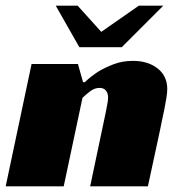

<svg xmlns="http://www.w3.org/2000/svg" viewBox="-30 -655 636 675"><path d="M268 -366Q289 -386 315 -403Q338 -417 369 -429Q400 -441 438 -441Q490 -441 524 -414.5Q558 -388 558 -342Q558 -329 555 -310.5Q552 -292 548 -272Q544 -252 539.5 -231.5Q535 -211 532 -195L490 0H287L342 -261Q344 -274 347 -287.5Q350 -301 350 -312Q350 -327 342.5 -336.5Q335 -346 320 -346Q302 -346 285.5 -333Q269 -320 260 -311L194 0H-10L81 -430H244L262 -366ZM544 -635 398 -489H249L166 -635H243L326 -543L458 -635Z"/></svg>

Font: Racing Sans One
Style: Regular
Weight: 400
Designer: Pablo Impallari, Rodrigo Fuenzalida
Foundry: Pablo Impallari, Rodrigo Fuenzalida
Version: Version 1.001; ttfautohint (v0.8) -G 200 -r 50